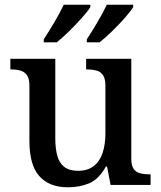

<svg xmlns="http://www.w3.org/2000/svg" viewBox="-20 -786 684 816"><path d="M269 10Q190 10 147.5 -37Q105 -84 105 -187V-422Q105 -452 94.5 -466.5Q84 -481 66.5 -486Q49 -491 27 -491H24V-536H215V-198Q215 -155 223.5 -124Q232 -93 253.5 -76.5Q275 -60 312 -60Q352 -60 378 -80Q404 -100 416 -136Q428 -172 428 -219V-421Q428 -452 417.5 -467Q407 -482 389 -486.5Q371 -491 349 -491H346V-536H538V-111Q538 -82 548.5 -67.5Q559 -53 577 -49Q595 -45 616 -45H620V0H450L435 -78H430Q399 -23 358 -6.5Q317 10 269 10ZM349 -619Q370 -651 394 -691.5Q418 -732 434 -766H546V-756Q536 -739 510.5 -710Q485 -681 455.5 -652.5Q426 -624 403 -606H349ZM166 -619Q187 -651 211 -691.5Q235 -732 251 -766H364V-756Q354 -739 328 -710Q302 -681 273 -652.5Q244 -624 221 -606H166Z"/></svg>

Font: Noto Serif Thai Medium
Style: Regular
Weight: 500
Version: Version 2.001